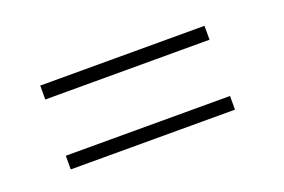

<svg xmlns="http://www.w3.org/2000/svg" viewBox="-42 -531 586 396"><g transform="rotate(-20 251.0 -333.0)"><path d="M61 -394.5V-425H421.5V-394.5ZM61 -241V-271H421.5V-241Z"/></g></svg>

Font: League Spartan Extralight
Style: Regular
Weight: 200
Foundry: The League of Moveable Type
Version: Version 2.300; ttfautohint (v1.8.3)